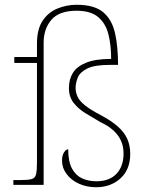

<svg xmlns="http://www.w3.org/2000/svg" viewBox="-20 -775 618 805"><path d="M383 10Q344 10 311.5 -4.5Q279 -19 259.5 -45Q240 -71 240 -103Q240 -116 243.5 -126Q247 -136 253 -142.5Q259 -149 266 -149Q266 -97 282 -68Q298 -39 324.5 -27Q351 -15 384 -15Q439 -15 468.5 -46.5Q498 -78 498 -131Q498 -161 487.5 -184.5Q477 -208 456 -227.5Q435 -247 401 -263Q368 -282 338 -300.5Q308 -319 288.5 -344Q269 -369 269 -406Q269 -443 286 -470Q303 -497 342 -512.5Q381 -528 446 -528Q446 -586 434.5 -631.5Q423 -677 391.5 -703.5Q360 -730 301 -730Q228 -730 195.5 -692Q163 -654 163 -596V0H36V-20H64Q97 -20 112 -24Q127 -28 131 -43.5Q135 -59 135 -94V-511H40V-536H135V-592Q135 -653 159 -688.5Q183 -724 221.5 -739.5Q260 -755 301 -755Q376 -755 413 -723.5Q450 -692 462.5 -635Q475 -578 475 -503H441Q376 -503 345.5 -487.5Q315 -472 306 -449.5Q297 -427 297 -406Q297 -388 305 -370Q313 -352 336 -333.5Q359 -315 403 -292Q446 -269 473 -245.5Q500 -222 513 -194Q526 -166 526 -130Q526 -64 485 -27Q444 10 383 10Z"/></svg>

Font: Noto Rashi Hebrew Thin
Style: Regular
Weight: 250
Version: Version 1.006